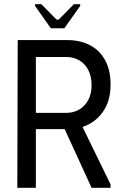

<svg xmlns="http://www.w3.org/2000/svg" viewBox="-20 -890 578 910"><path d="M64 -700H150V0H62ZM300 -700Q359 -700 405 -676.5Q451 -653 477.5 -606Q504 -559 504 -489Q504 -421 476.5 -374Q449 -327 404 -302.5Q359 -278 306 -278H95V-700ZM144 -355H293Q327 -355 354 -370Q381 -385 397.5 -414.5Q414 -444 414 -485Q414 -530 397.5 -560Q381 -590 354 -605Q327 -620 293 -620H144ZM264 -327 347 -338 504 -16V0H414ZM221 -756 146 -862V-870H176L248 -797H258L330 -870H360V-862L285 -756Z"/></svg>

Font: Phudu
Style: Regular
Weight: 400
Version: Version 1.005;gftools[0.9.23]